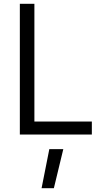

<svg xmlns="http://www.w3.org/2000/svg" viewBox="-20 -712 519 1016"><path d="M466 -69H162V-692H85V0H466ZM315 77 265 284H200L241 77Z"/></svg>

Font: RazerF5
Style: Regular
Weight: 400
Foundry: Razer Inc.
Version: Version 2